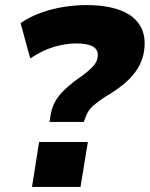

<svg xmlns="http://www.w3.org/2000/svg" viewBox="-20 -736 590 756"><path d="M175 -256 179 -281Q183 -309 195 -332Q207 -355 227.5 -376Q248 -397 277 -419Q301 -435 319.5 -450Q338 -465 349.5 -478.5Q361 -492 364 -508Q368 -530 358 -542.5Q348 -555 327.5 -560Q307 -565 279 -565Q240 -565 194.5 -552Q149 -539 99 -506L61 -645Q97 -670 142 -686Q187 -702 232.5 -709Q278 -716 318 -716Q401 -716 455.5 -695Q510 -674 534 -631Q558 -588 545 -522Q536 -484 513.5 -453.5Q491 -423 460 -399Q429 -375 396 -356Q370 -339 353 -325Q336 -311 327.5 -297Q319 -283 315 -269L310 -256ZM106 0 134 -177H326L297 0Z"/></svg>

Font: Nunito Sans 7pt SemiCondensed Black
Style: Italic
Weight: 900
Width: 4
Italic angle: -9°
Designer: Vernon Adams
Foundry: Vernon Adams
Version: Version 3.101;gftools[0.9.27]